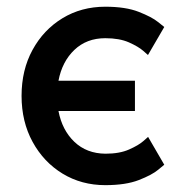

<svg xmlns="http://www.w3.org/2000/svg" viewBox="-20 -538 551 569"><path d="M292.5 -82.5Q334.5 -82.5 362.5 -95Q390.6 -107.4 404.8 -119.9Q418.9 -132.3 418.9 -132.3L466.8 -49.8Q466.8 -49.8 448.5 -34.7Q430.2 -19.5 391.4 -4.4Q352.5 10.7 292 10.7Q221.7 10.7 165.5 -23.4Q109.4 -57.6 76.7 -117.4Q43.9 -177.2 43.9 -253.9Q43.9 -330.6 76.4 -390.1Q108.9 -449.7 165 -483.9Q221.2 -518.1 292 -518.1Q352.5 -518.1 391.1 -502.9Q429.7 -487.8 448.2 -472.9Q466.8 -458 466.8 -458L418.5 -375Q418.5 -375 404.3 -387.5Q390.1 -399.9 362.1 -412.4Q334 -424.8 292 -424.8Q236.8 -424.8 200.4 -390.1Q164.1 -355.5 153.3 -298.8H379.9V-209H153.3Q164.1 -152.3 200.4 -117.7Q236.8 -83 292.5 -82.5Z"/></svg>

Font: Giphurs Medium
Style: Regular
Weight: 500
Version: Version 0.920; ttfautohint (v1.8.4.7-5d5b)